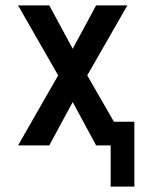

<svg xmlns="http://www.w3.org/2000/svg" viewBox="-20 -540 540 713"><path d="M479 153H391V0H337L250 -161L163 0H47L196 -260L47 -520H163L250 -359L337 -520H453L304 -260L403 -88H479Z"/></svg>

Font: Iosevka SS18 Semibold
Style: Regular
Weight: 600
Monospace: yes
Designer: Belleve Invis
Foundry: Belleve Invis
Version: Version 25.1.1; ttfautohint (v1.8.4)